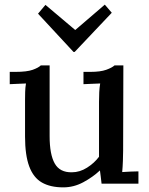

<svg xmlns="http://www.w3.org/2000/svg" viewBox="-20 -792 644 828"><path d="M253 16Q197 16 160.5 -5Q124 -26 106 -74.5Q88 -123 88 -203V-360Q88 -377 88.5 -395.5Q89 -414 92 -432Q75 -431 56 -430.5Q37 -430 22 -429V-482H46Q96 -482 121 -491Q146 -500 156 -510H194V-205Q194 -126 216 -87Q238 -48 290 -49Q324 -49 355.5 -69Q387 -89 407 -116V-353Q407 -375 408 -394.5Q409 -414 412 -432Q394 -431 375 -430.5Q356 -430 340 -429V-482H369Q413 -482 438 -491Q463 -500 474 -510H512L511 -142Q511 -126 510 -98.5Q509 -71 507 -50Q524 -51 542.5 -52Q561 -53 577 -53V0H418Q416 -16 414.5 -30Q413 -44 411 -57Q380 -28 339 -6Q298 16 253 16ZM297 -568 144 -733 176 -771 304 -663H305L432 -772L462 -737L302 -568Z"/></svg>

Font: Lora Medium
Style: Regular
Weight: 500
Designer: Olga Karpushina, Alexei Vanyashin (Cyrillic)
Foundry: Cyreal
Version: Version 3.004